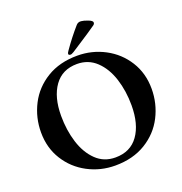

<svg xmlns="http://www.w3.org/2000/svg" viewBox="-150 -975 1060 1119"><g transform="rotate(-20 380.5 -415.5)"><path d="M34 -315Q34 -407 75 -487Q116 -567 195.5 -615.5Q275 -664 385 -664Q476 -664 554.5 -622.5Q633 -581 680 -506Q727 -431 727 -335Q727 -243 686 -163Q645 -83 565.5 -34.5Q486 14 376 14Q285 14 206.5 -27.5Q128 -69 81 -144Q34 -219 34 -315ZM584 -284Q584 -373 559.5 -449.5Q535 -526 486 -572.5Q437 -619 367 -619Q275 -619 226 -550.5Q177 -482 177 -366Q177 -277 201 -200.5Q225 -124 273.5 -77Q322 -30 393 -30Q486 -30 535 -98.5Q584 -167 584 -284ZM339 -691Q339 -698 348 -710Q394 -776 444 -833Q456 -847 475 -845Q490 -844 516 -834Q542 -824 542 -813Q542 -807 538.5 -802.5Q535 -798 525 -792Q497 -772 435 -732Q391 -704 372 -691Q356 -681 349 -683Q339 -684 339 -691Z"/></g></svg>

Font: EB Garamond SemiBold
Style: Regular
Weight: 600
Designer: Georg Duffner and Octavio Pardo
Foundry: Georg Duffner
Version: Version 1.000